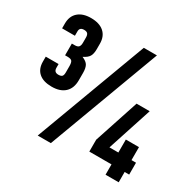

<svg xmlns="http://www.w3.org/2000/svg" viewBox="-151 -868 1061 1039"><g transform="rotate(30 379.5 -349.0)"><path d="M28.3 -360.4V-391.6H108.4V-368.2Q108.4 -340.8 135.7 -340.8Q152.3 -340.8 158.7 -347.7Q165 -354.5 165 -372.1V-411.1Q165 -432.6 158.7 -441.4Q152.3 -450.2 130.9 -450.2H115.2V-523.4H132.8Q151.4 -523.4 158.2 -531.7Q165 -540 165 -557.6V-589.8Q165 -605.5 158.7 -613.3Q152.3 -621.1 135.7 -621.1Q107.4 -621.1 108.4 -593.8V-568.4H28.3V-598.6Q28.3 -644.5 57.1 -669.9Q85.9 -695.3 136.7 -695.3Q189.5 -695.3 218.3 -669.9Q247.1 -644.5 247.1 -598.6V-564.5Q247.1 -535.2 237.3 -519Q227.5 -502.9 201.2 -490.2Q229.5 -478.5 238.3 -461.9Q247.1 -445.3 247.1 -416V-370.1Q247.1 -320.3 218.3 -293.5Q189.5 -266.6 136.7 -266.6Q84 -266.6 56.2 -291Q28.3 -315.4 28.3 -360.4ZM738.3 -64.5H710V0H627.9V-64.5H489.3V-138.7L581.1 -417H663.1L572.3 -138.7H627.9V-219.7H710V-138.7H738.3ZM463.9 -698.2H545.9L286.1 0H204.1Z"/></g></svg>

Font: Altinn-DIN Condensed
Style: DINCondensed-Bold
Weight: 700
Width: 3
Designer: Charles Nix
Foundry: Altinn
Version: Version 2.00